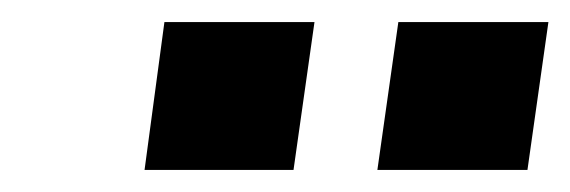

<svg xmlns="http://www.w3.org/2000/svg" viewBox="-20 -765 517 174"><path d="M246 -611H111L129 -745H265ZM458 -611H322L341 -745H477Z"/></svg>

Font: Chivo ExtraBold Italic
Style: Regular
Weight: 800
Italic angle: -8.05°
Designer: Hector Gatti
Foundry: Omnibus-Type
Version: Version 1.007